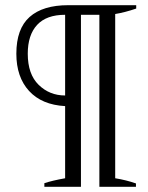

<svg xmlns="http://www.w3.org/2000/svg" viewBox="-20 -720 569 740"><path d="M151 -14Q181 -24 231 -33V-311Q141 -316 92 -369.5Q43 -423 43 -513Q43 -609 94 -654.5Q145 -700 243 -700H505V-687Q461 -672 424 -666V-33Q467 -26 504 -13V0H363V-663H292V0H151ZM231 -663Q159 -663 123 -624Q87 -585 87 -513Q87 -434 129 -393Q171 -352 231 -352Z"/></svg>

Font: Trirong Medium
Style: Regular
Weight: 500
Designer: Katatrad Team
Foundry: CadsonDemak
Version: Version 1.001